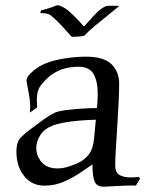

<svg xmlns="http://www.w3.org/2000/svg" viewBox="-20 -694 549 725"><path d="M199 -674Q206 -674 221 -665.5Q236 -657 251 -642Q268 -626 277 -616Q286 -606 294 -597Q297 -593 300 -597Q330 -631 346.5 -647.5Q363 -664 381 -671Q383 -672 388.5 -672Q394 -672 401 -672Q410 -672 419.5 -672Q429 -672 430 -671Q417 -660 392 -640Q367 -620 341 -598.5Q315 -577 298 -559Q288 -557 277 -556Q266 -555 258 -555Q250 -555 250 -556L210 -600Q197 -614 185.5 -624Q174 -634 170 -637Q163 -642 151 -643.5Q139 -645 132 -645L135 -655Q145 -657 163 -662.5Q181 -668 192 -673Q194 -674 199 -674ZM373 11Q345 11 337 -9Q329 -29 329 -73Q307 -58 279.5 -39.5Q252 -21 219 -7Q186 7 147 7Q100 7 71 -29.5Q42 -66 42 -121Q42 -159 59.5 -176Q77 -193 95 -206Q105 -213 122 -226Q139 -239 157.5 -251.5Q176 -264 188 -269Q203 -275 231.5 -278.5Q260 -282 291.5 -284Q323 -286 346 -286Q349 -315 349 -339Q349 -388 333 -415Q317 -442 277 -442Q211 -442 167 -406Q145 -387 132 -368.5Q119 -350 119 -317L120 -288L93 -269Q93 -274 93.5 -279.5Q94 -285 94 -289Q94 -305 92 -320.5Q90 -336 86 -356Q83 -373 81.5 -380Q80 -387 80 -390Q80 -402 94.5 -416Q109 -430 119 -437Q156 -461 207.5 -470.5Q259 -480 305 -480Q372 -480 401 -451.5Q430 -423 430 -378Q430 -344 427.5 -300.5Q425 -257 422.5 -213Q420 -169 417.5 -131.5Q415 -94 415 -70Q415 -43 431 -33.5Q447 -24 474 -24Q481 -24 488.5 -24.5Q496 -25 504 -26L509 -20L493 7Q485 6 467 6.5Q449 7 429 8Q409 9 393.5 10Q378 11 373 11ZM197 -58Q219 -58 244 -66.5Q269 -75 287 -85Q313 -103 322.5 -122Q332 -141 335 -169.5Q338 -198 342 -242Q282 -240 243.5 -234.5Q205 -229 182 -221Q149 -209 133 -185Q117 -161 117 -135Q117 -105 137.5 -81.5Q158 -58 197 -58Z"/></svg>

Font: Luxurious Roman
Style: Regular
Weight: 400
Designer: Robert E. Leuschke
Foundry: Robert E. Leuschke
Version: Version 1.010; ttfautohint (v1.8.3)